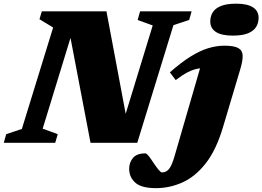

<svg xmlns="http://www.w3.org/2000/svg" viewBox="-51 -758 1392 1019"><path d="M633.5 -61 579 -33 759.5 -623 679.5 -652 692.5 -698H966L953 -652L869.5 -624.5L677.5 0H429.5L313 -610L348 -638L175.5 -75L255.5 -46L242 0H-31L-18 -46L65 -73.5L231 -612L158.5 -656L171 -698H514ZM1065 -644Q1065 -671.5 1078.2 -692.8Q1091.5 -714 1121.8 -726.2Q1152 -738.5 1202.5 -738.5Q1262 -738.5 1291.8 -719Q1321.5 -699.5 1321.5 -663.5Q1321.5 -636 1308.2 -614.8Q1295 -593.5 1265 -581.2Q1235 -569 1184 -569Q1124.5 -569 1094.8 -588.5Q1065 -608 1065 -644ZM1132 -81.5Q1096 39 1040.5 109.5Q985 180 917.2 210.2Q849.5 240.5 777 240.5Q699 240.5 666.8 211.2Q634.5 182 634.5 138Q634.5 105 654.5 80.5Q674.5 56 721 56Q727 56 738.5 70.5Q750 85 763.5 106Q777.5 127 789.8 142Q802 157 808.5 157Q821 157 830.5 152Q840 147 847.8 136.5Q855.5 126 862.5 108.8Q869.5 91.5 876.5 67L1028 -455L1072 -397.5Q1033.5 -399.5 1003.8 -394.5Q974 -389.5 945.8 -375Q917.5 -360.5 881.5 -333L850.5 -374Q910 -426.5 959.8 -457.5Q1009.5 -488.5 1053.5 -502Q1097.5 -515.5 1139.5 -515.5Q1191.5 -515.5 1213.8 -502.8Q1236 -490 1236.8 -462.8Q1237.5 -435.5 1224.5 -391.5Z"/></svg>

Font: Newsreader 9pt ExtraBold
Style: Italic
Weight: 800
Italic angle: -17°
Designer: Hugues Gentile
Foundry: Production Type
Version: Version 1.003